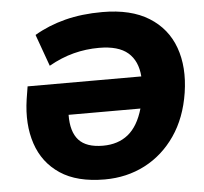

<svg xmlns="http://www.w3.org/2000/svg" viewBox="-52 -770 888 836"><g transform="rotate(-5 392.0 -352.5)"><path d="M373 11Q252 11 178.5 -38Q105 -87 76.5 -172.5Q48 -258 64 -366L73 -422H570Q565 -490 523.5 -526Q482 -562 397 -562Q340 -562 286 -548Q232 -534 177 -503L127 -642Q188 -678 261.5 -697Q335 -716 425 -716Q550 -716 628.5 -667Q707 -618 738 -532Q769 -446 752 -335Q735 -226 681.5 -148.5Q628 -71 548.5 -30Q469 11 373 11ZM378 -136Q444 -136 488 -171.5Q532 -207 554 -283H240Q239 -209 272 -172.5Q305 -136 378 -136Z"/></g></svg>

Font: Mulish Black
Style: Italic
Weight: 900
Italic angle: -9°
Designer: Vernon Adams
Foundry: Vernon Adams
Version: Version 3.603; ttfautohint (v1.8.3)